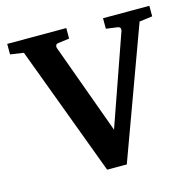

<svg xmlns="http://www.w3.org/2000/svg" viewBox="-101 -775 909 895"><g transform="rotate(-15 353.0 -327.5)"><path d="M695.8 -620.1 632.8 -611.8 402.8 16.1H308.1L74.2 -610.8L9.8 -620.1V-670.9H294.9V-620.1L238.8 -612.8Q230.5 -611.3 228.3 -604Q226.1 -596.7 229 -590.8L387.2 -155.8L540 -591.8Q544.9 -610.4 525.9 -612.8L472.2 -620.1V-670.9H695.8Z"/></g></svg>

Font: Veleka
Style: Bold
Weight: 700
Designer: Stefan Peev, Context Ltd, 2016; SIL International, 1997-2014.
Foundry: Stefan Peev, Context Ltd, 2016
Version: Version 1.000